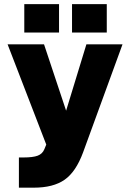

<svg xmlns="http://www.w3.org/2000/svg" viewBox="-20 -710 632 909"><path d="M321 -690.5H485.5V-556H321ZM95 -690.5H259.5V-556H95ZM69.5 35.5H91Q136 35.5 158.5 27Q181 18.5 190 -3.5L199 -25.5L16 -500H188.5L293 -186L389 -500H560L373.5 11Q339.5 103.5 285.8 141Q232 178.5 140 178.5H69.5Z"/></svg>

Font: Overused Grotesk ExtraBold
Style: Regular
Weight: 800
Version: Version 0.004